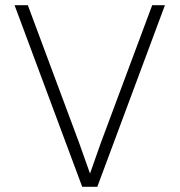

<svg xmlns="http://www.w3.org/2000/svg" viewBox="-20 -718 690 738"><path d="M296 0 36 -698H87L283 -172L326 -51L368 -170L565 -698H614L354 0Z"/></svg>

Font: Azeret Mono Thin
Style: Regular
Weight: 100
Designer: Martin Vácha
Foundry: Displaay
Version: Version 1.002